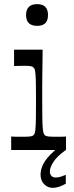

<svg xmlns="http://www.w3.org/2000/svg" viewBox="-20 -725 357 928"><path d="M34 0V-65Q49 -64 62 -64Q75 -64 87 -64Q115 -64 126 -65.5Q137 -67 141 -71Q146 -75 148 -81.5Q150 -88 151.5 -105Q153 -122 153.5 -153Q154 -184 154 -236Q154 -287 153.5 -318Q153 -349 151.5 -365.5Q150 -382 148 -389Q146 -396 141 -399Q137 -404 127 -405.5Q117 -407 92 -407Q82 -407 71.5 -406.5Q61 -406 48 -406V-485H186Q186 -463 185.5 -431Q185 -399 184.5 -365Q184 -331 184 -301Q184 -271 184 -251Q184 -193 184.5 -159Q185 -125 186.5 -107Q188 -89 190.5 -82Q193 -75 197 -71Q202 -67 212.5 -65.5Q223 -64 252 -64Q262 -64 273.5 -64Q285 -64 299 -65V0ZM160 -600Q106 -600 106 -652Q106 -705 160 -705Q212 -705 212 -652Q212 -600 160 -600ZM235 183Q211 183 193.5 165.5Q176 148 176 119Q176 87 196.5 55Q217 23 268 -17L298 0Q255 31 238 58Q221 85 221 103Q221 117 228.5 125Q236 133 249 133Q262 133 274 129Q286 125 298 120V163Q282 172 266 177.5Q250 183 235 183Z"/></svg>

Font: Ojuju Medium
Style: Regular
Weight: 500
Designer: Chisaokwu Joboson, Mirko Velimirovic
Foundry: Udi Foundry
Version: Version 1.000